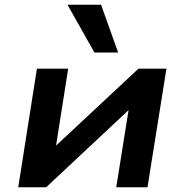

<svg xmlns="http://www.w3.org/2000/svg" viewBox="-20 -791 779 811"><path d="M57 0 136 -501H268L215 -165H205L565 -501H683L603 0H471L525 -338H536L175 0ZM379 -569 265 -771H407L479 -569Z"/></svg>

Font: Nunito Sans 7pt SemiExpanded
Style: Bold Italic
Weight: 700
Width: 6
Italic angle: -9°
Designer: Vernon Adams
Foundry: Vernon Adams
Version: Version 3.101;gftools[0.9.27]